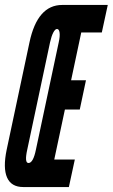

<svg xmlns="http://www.w3.org/2000/svg" viewBox="-23 -755 455 775"><path d="M71 0H255L279 -111H196L239 -313H299L324 -431H264L305 -624H388L412 -735H228Q128 -735 96 -584L4 -151Q-11.5 -77 5.5 -38.5Q22.5 0 71 0ZM92 -97Q75 -97 87 -151L179 -584Q184.5 -609 192 -623.5Q199.5 -638 207 -638Q215.5 -638 217.5 -623.2Q219.5 -608.5 214 -584L122 -151Q111 -97 92 -97Z"/></svg>

Font: League Gothic Condensed Italic
Style: Regular
Weight: 400
Width: 3
Designer: The League of Moveable Type
Version: Version 1.600; ttfautohint (v1.8.3)